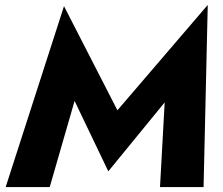

<svg xmlns="http://www.w3.org/2000/svg" viewBox="-20 -760 906 780"><path d="M283 -350 420 -64 649 -344 630 0H807L824 -740L457 -312L240 -735L3 0H182Z"/></svg>

Font: Jost* 700 Bold Italic
Style: Bold Italic
Weight: 700
Italic angle: -10°
Version: Version 3.200; ttfautohint (v0.97) -l 8 -r 50 -G 200 -x 14 -